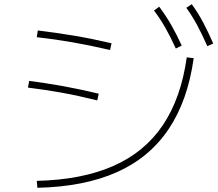

<svg xmlns="http://www.w3.org/2000/svg" viewBox="-20 -875 1040 914"><path d="M155 -14Q369 -19 518.5 -84.5Q668 -150 755 -279Q842 -408 869 -602L902 -598Q874 -396 782.5 -260Q691 -124 535.5 -55Q380 14 158 19ZM443 -397Q351 -420 272.5 -434Q194 -448 113 -458L119 -490Q202 -479 280 -465Q358 -451 450 -429ZM504 -637Q409 -659 326 -673.5Q243 -688 155 -698L160 -730Q250 -719 333.5 -705Q417 -691 511 -669ZM817 -644Q791 -701 766.5 -744Q742 -787 713 -825L738 -843Q770 -800 795.5 -755.5Q821 -711 845 -658ZM967 -655Q942 -712 918.5 -755.5Q895 -799 867 -838L893 -855Q924 -812 948 -766.5Q972 -721 995 -668Z"/></svg>

Font: M PLUS 1 ExtraLight
Style: Regular
Weight: 250
Version: Version 1.001